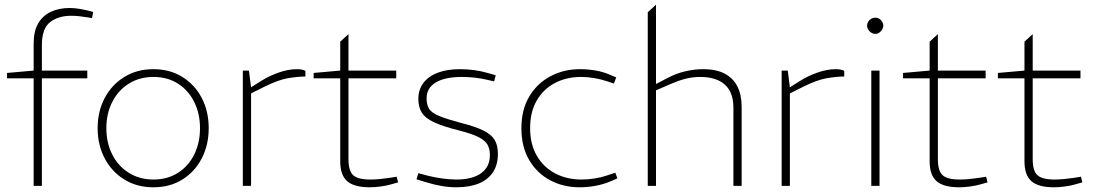

<svg xmlns="http://www.w3.org/2000/svg" viewBox="-20 -790 4654 816"><path d="M123 0V-457H10V-480L123 -490V-605Q123 -658 142.5 -691Q162 -724 196.5 -740Q231 -756 276 -756Q297 -756 320 -752Q343 -748 362 -743L376 -739L371 -713L354 -716Q335 -719 317.5 -721Q300 -723 283 -723Q228 -723 193 -696Q158 -669 158 -598V-490H351V-457H158V0Z M632 6Q562 6 508.5 -27Q455 -60 425 -117Q395 -174 395 -245Q395 -317 425 -373.5Q455 -430 508.5 -463Q562 -496 632 -496Q702 -496 755 -463Q808 -430 837.5 -373.5Q867 -317 867 -245Q867 -174 837.5 -117Q808 -60 755 -27Q702 6 632 6ZM632 -27Q692 -27 736.5 -55.5Q781 -84 805.5 -133.5Q830 -183 830 -245Q830 -307 805.5 -356.5Q781 -406 736.5 -434.5Q692 -463 632 -463Q573 -463 527.5 -434.5Q482 -406 457 -356.5Q432 -307 432 -245Q432 -183 457 -133.5Q482 -84 527.5 -55.5Q573 -27 632 -27Z M1012 0V-490H1038L1047 -419L1090 -446Q1123 -467 1164 -481.5Q1205 -496 1242 -496Q1252 -496 1261 -494.5Q1270 -493 1278 -489V-465Q1239 -464 1200.5 -457Q1162 -450 1105 -422L1047 -393V0Z M1552 6Q1485 6 1455.5 -20Q1426 -46 1426 -104V-457H1313V-480L1426 -490V-613L1461 -645V-490H1664V-457H1461V-113Q1461 -64 1481 -45.5Q1501 -27 1554 -27Q1574 -27 1594 -29Q1614 -31 1635 -34L1666 -39L1672 -15L1644 -7Q1625 -1 1598.5 2.5Q1572 6 1552 6Z M1919 6Q1889 6 1857 0.5Q1825 -5 1789 -16L1750 -28L1758 -54L1799 -43Q1828 -36 1859.5 -31.5Q1891 -27 1919 -27Q1988 -27 2025 -54Q2062 -81 2062 -130Q2062 -157 2052 -175Q2042 -193 2013.5 -207.5Q1985 -222 1929 -236Q1862 -253 1824.5 -270.5Q1787 -288 1772.5 -311.5Q1758 -335 1758 -370Q1758 -409 1779.5 -437.5Q1801 -466 1840.5 -481Q1880 -496 1935 -496Q1966 -496 1995.5 -492Q2025 -488 2056 -479L2087 -470L2080 -444L2050 -451Q2025 -457 1997.5 -460Q1970 -463 1943 -463Q1871 -463 1832 -439.5Q1793 -416 1793 -372Q1793 -344 1804 -327Q1815 -310 1846.5 -297Q1878 -284 1938 -268Q2001 -252 2035 -235Q2069 -218 2082.5 -195Q2096 -172 2096 -136Q2096 -90 2075.5 -58.5Q2055 -27 2015.5 -10.5Q1976 6 1919 6Z M2444 6Q2374 6 2318 -24Q2262 -54 2229 -110Q2196 -166 2196 -245Q2196 -325 2230 -381Q2264 -437 2320.5 -466.5Q2377 -496 2445 -496Q2477 -496 2510.5 -490.5Q2544 -485 2575 -471L2599 -461L2589 -435L2562 -444Q2535 -453 2506.5 -458Q2478 -463 2450 -463Q2387 -463 2338 -437Q2289 -411 2261 -362.5Q2233 -314 2233 -245Q2233 -177 2261.5 -128Q2290 -79 2339.5 -53Q2389 -27 2452 -27Q2479 -27 2507.5 -31.5Q2536 -36 2562 -45L2595 -56L2604 -32L2574 -19Q2543 -6 2509.5 0Q2476 6 2444 6Z M2733 0V-738L2768 -770V-433L2816 -458Q2854 -478 2892.5 -487Q2931 -496 2968 -496Q3025 -496 3061 -476.5Q3097 -457 3114.5 -421.5Q3132 -386 3132 -336V0H3097V-332Q3097 -398 3060.5 -430.5Q3024 -463 2956 -463Q2923 -463 2892.5 -455Q2862 -447 2830 -433L2768 -406V0Z M3302 0V-490H3328L3337 -419L3380 -446Q3413 -467 3454 -481.5Q3495 -496 3532 -496Q3542 -496 3551 -494.5Q3560 -493 3568 -489V-465Q3529 -464 3490.5 -457Q3452 -450 3395 -422L3337 -393V0Z M3683 0V-490H3718V0ZM3700 -646Q3691 -646 3683 -651Q3675 -656 3670 -664Q3665 -672 3665 -681Q3665 -690 3670 -698Q3675 -706 3683 -710.5Q3691 -715 3700 -715Q3709 -715 3716.5 -710.5Q3724 -706 3729 -698Q3734 -690 3734 -681Q3734 -672 3729 -664Q3724 -656 3716.5 -651Q3709 -646 3700 -646Z M4057 6Q3990 6 3960.5 -20Q3931 -46 3931 -104V-457H3818V-480L3931 -490V-613L3966 -645V-490H4169V-457H3966V-113Q3966 -64 3986 -45.5Q4006 -27 4059 -27Q4079 -27 4099 -29Q4119 -31 4140 -34L4171 -39L4177 -15L4149 -7Q4130 -1 4103.5 2.5Q4077 6 4057 6Z M4460 6Q4393 6 4363.5 -20Q4334 -46 4334 -104V-457H4221V-480L4334 -490V-613L4369 -645V-490H4572V-457H4369V-113Q4369 -64 4389 -45.5Q4409 -27 4462 -27Q4482 -27 4502 -29Q4522 -31 4543 -34L4574 -39L4580 -15L4552 -7Q4533 -1 4506.5 2.5Q4480 6 4460 6Z"/></svg>

Font: REM Medium Thin
Style: Regular
Weight: 250
Version: Version 1.005;gftools[0.9.28]